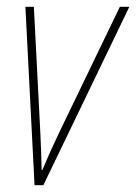

<svg xmlns="http://www.w3.org/2000/svg" viewBox="-20 -547 402 567"><path d="M82 0H108L362 -527H334L154 -154C136 -116 120 -81 105 -45H103C102 -86 101 -118 99 -157L80 -527H55Z"/></svg>

Font: Noto Sans Condensed Thin
Style: Italic
Weight: 100
Width: 3
Italic angle: -12°
Designer: Monotype Design Team
Foundry: Monotype Imaging Inc.
Version: Version 2.013